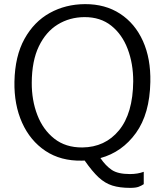

<svg xmlns="http://www.w3.org/2000/svg" viewBox="-20 -771 807 931"><path d="M377 8Q274.5 10 200.5 -39.2Q126.5 -88.5 87.2 -175.8Q48 -263 50 -375Q52.5 -499 98.8 -582.5Q145 -666 221.5 -708.2Q298 -750.5 392 -751Q490 -751.5 562.2 -704.5Q634.5 -657.5 673 -572.2Q711.5 -487 709 -373Q706 -219 639.2 -126.2Q572.5 -33.5 467 -4.5Q492 32.5 521.8 52.8Q551.5 73 610 73Q648 73 677 62V122Q666 129.5 652 134.8Q638 140 611 140Q560.5 140 524.8 128.8Q489 117.5 458.2 89Q427.5 60.5 390.5 7.5Q384 8 377 8ZM379 -56Q489.5 -57 557 -139Q624.5 -221 626 -377Q626 -462.5 599.2 -533.2Q572.5 -604 519.8 -646.2Q467 -688.5 389 -688Q317.5 -687.5 260 -652.2Q202.5 -617 168.5 -546.5Q134.5 -476 134 -370Q133.5 -285 161 -213.5Q188.5 -142 243.2 -98.8Q298 -55.5 379 -56Z"/></svg>

Font: Merriweather Sans Light
Style: Regular
Weight: 300
Designer: Eben Sorkin
Foundry: Eben Sorkin
Version: Version 2.001; ttfautohint (v1.8.3)